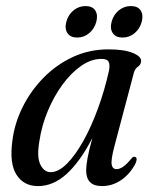

<svg xmlns="http://www.w3.org/2000/svg" viewBox="-20 -606 500 634"><path d="M357.5 -122Q346 -78 348.8 -62.8Q351.5 -47.5 364.5 -47.5Q374.5 -47.5 385.8 -54.8Q397 -62 413.5 -82Q420 -90 425.5 -88Q436 -86 427 -65Q408 -30 379.2 -10.8Q350.5 8.5 316.5 8.5Q264.5 8.5 264.5 -43.5Q264.5 -58.5 269 -83.5Q273.5 -108.5 285 -150.5Q245.5 -73.5 201 -32.5Q156.5 8.5 105.5 8.5Q58.5 8.5 34.5 -29Q10.5 -66.5 21 -142Q28 -198.5 54.5 -252Q81 -305.5 123.2 -348.8Q165.5 -392 220 -417.5Q274.5 -443 338 -443Q390 -443 418.5 -431.2Q447 -419.5 446 -404Q445 -392 435.5 -385.8Q426 -379.5 422 -365.5ZM110 -139.5Q101 -88 113.2 -62.8Q125.5 -37.5 147 -37.5Q173 -37.5 200.8 -65.2Q228.5 -93 255 -140.2Q281.5 -187.5 303.5 -247.8Q325.5 -308 340 -373Q343.5 -392 338.8 -401.8Q334 -411.5 315 -411.5Q281 -411.5 248 -388.5Q215 -365.5 186.5 -326.8Q158 -288 137.8 -239.5Q117.5 -191 110 -139.5ZM235 -482Q212.5 -482 202.8 -496.5Q193 -511 199 -534Q205 -557 222.5 -571.5Q240 -586 262.5 -586Q285 -586 294.5 -571.5Q304 -557 298 -534Q292 -511.5 274.8 -496.8Q257.5 -482 235 -482ZM384.5 -482Q362.5 -482 352.5 -496.5Q342.5 -511 348.5 -534Q354.5 -557 372 -571.5Q389.5 -586 412 -586Q435 -586 444.5 -571.5Q454 -557 448 -534Q442 -511.5 424.8 -496.8Q407.5 -482 384.5 -482Z"/></svg>

Font: Fraunces 144pt S050
Style: Italic
Weight: 400
Italic angle: -16°
Version: Version 1.000; ttfautohint (v1.8.3)